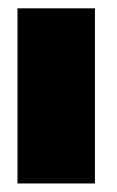

<svg xmlns="http://www.w3.org/2000/svg" viewBox="-20 -430 275 450"><path d="M21 0V-410.5H202.5V0Z"/></svg>

Font: League Spartan Black
Style: Regular
Weight: 900
Foundry: The League of Moveable Type
Version: Version 2.002